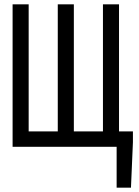

<svg xmlns="http://www.w3.org/2000/svg" viewBox="-20 -676 640 884"><path d="M38 0V-656H112V-71H246V-656H320V-71H454V-656H528V0ZM517 188V0H484V-71H592V-21L583 188Z"/></svg>

Font: Source Code Variable
Style: Regular
Weight: 400
Monospace: yes
Designer: Paul D. Hunt, Teo Tuominen
Foundry: Adobe Systems Incorporated
Version: Version 1.010;hotconv 1.0.106;makeotfexe 2.5.65593